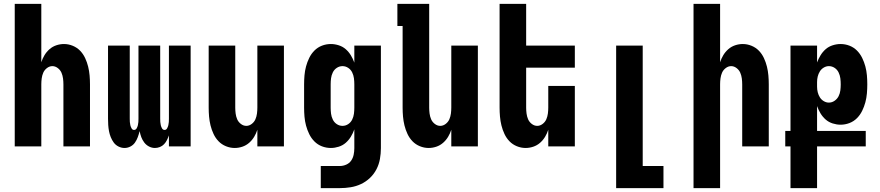

<svg xmlns="http://www.w3.org/2000/svg" viewBox="-20 -755 4540 990"><path d="M56 0V-735H193V-434Q199 -453 209.5 -470.5Q220 -488 235.5 -501.5Q251 -515 270.5 -521.5Q290 -528 310 -528Q333 -528 355 -519Q377 -510 393 -493.5Q409 -477 419 -455.5Q429 -434 434.5 -411.5Q440 -389 442 -366Q444 -343 444 -320V0H307V-320Q307 -335 305 -350.5Q303 -366 297 -380Q291 -394 278 -404Q265 -414 250 -414Q235 -414 222 -404Q209 -394 203 -380Q197 -366 195 -350.5Q193 -335 193 -320V0Z M622 8Q606 8 591 0.5Q576 -7 566.5 -20Q557 -33 551 -48Q545 -63 542 -79Q539 -95 538 -111Q537 -127 537 -143V-520H649V-143Q649 -134 649.5 -126Q650 -118 652 -109.5Q654 -101 658.5 -93Q663 -85 671 -85Q680 -85 684.5 -93Q689 -101 691 -109.5Q693 -118 693.5 -126Q694 -134 694 -143V-520H806V-143Q806 -134 806.5 -126Q807 -118 809 -109.5Q811 -101 815.5 -93Q820 -85 829 -85Q837 -85 841.5 -93Q846 -101 848 -109.5Q850 -118 850.5 -126Q851 -134 851 -143V-520H963V0H851V-57Q847 -45 841 -33Q835 -21 826 -11.5Q817 -2 804.5 3Q792 8 779 8Q763 8 748.5 0.5Q734 -7 724 -20Q714 -33 708.5 -48Q703 -63 700 -79Q696 -63 690.5 -48Q685 -33 676 -20Q667 -7 652.5 0.5Q638 8 622 8Z M1190 8Q1167 8 1145 -1Q1123 -10 1107 -26.5Q1091 -43 1081 -64.5Q1071 -86 1065.5 -108.5Q1060 -131 1058 -154Q1056 -177 1056 -200V-520H1193V-200Q1193 -185 1195 -169.5Q1197 -154 1203 -140Q1209 -126 1222 -116Q1235 -106 1250 -106Q1265 -106 1278 -116Q1291 -126 1297 -140Q1303 -154 1305 -169.5Q1307 -185 1307 -200V-520H1444V0H1307V-86Q1301 -67 1290.5 -49.5Q1280 -32 1264.5 -18.5Q1249 -5 1229.5 1.5Q1210 8 1190 8Z M1732 215H1634V101H1732Q1749 101 1765 94Q1781 87 1790.5 73.5Q1800 60 1803.5 43Q1807 26 1807 9V-88Q1800 -68 1789 -50Q1778 -32 1762.5 -18.5Q1747 -5 1726.5 1.5Q1706 8 1686 8Q1662 8 1640 -0.5Q1618 -9 1601.5 -25.5Q1585 -42 1574.5 -63.5Q1564 -85 1558 -107.5Q1552 -130 1550 -153.5Q1548 -177 1548 -200V-320Q1548 -343 1550 -366.5Q1552 -390 1558 -412.5Q1564 -435 1574.5 -456.5Q1585 -478 1601.5 -494.5Q1618 -511 1640 -519.5Q1662 -528 1686 -528Q1706 -528 1726.5 -521.5Q1747 -515 1762.5 -501.5Q1778 -488 1789 -470Q1800 -452 1807 -432V-520H1944V9Q1944 37 1939 65Q1934 93 1921 118Q1908 143 1887.5 162.5Q1867 182 1841.5 194Q1816 206 1788 210.5Q1760 215 1732 215ZM1746 -106Q1762 -106 1775.5 -115Q1789 -124 1796 -138.5Q1803 -153 1805 -168.5Q1807 -184 1807 -200V-320Q1807 -336 1805 -351.5Q1803 -367 1796 -381.5Q1789 -396 1775.5 -405Q1762 -414 1746 -414Q1730 -414 1716.5 -405Q1703 -396 1696 -381.5Q1689 -367 1687 -351.5Q1685 -336 1685 -320V-200Q1685 -184 1687 -168.5Q1689 -153 1696 -138.5Q1703 -124 1716.5 -115Q1730 -106 1746 -106Z M2190 8Q2167 8 2145 -1Q2123 -10 2107 -26.5Q2091 -43 2081 -64.5Q2071 -86 2065.5 -108.5Q2060 -131 2058 -154Q2056 -177 2056 -200V-621H2029V-735H2193V-200Q2193 -185 2195 -169.5Q2197 -154 2203 -140Q2209 -126 2222 -116Q2235 -106 2250 -106Q2265 -106 2278 -116Q2291 -126 2297 -140Q2303 -154 2305 -169.5Q2307 -185 2307 -200V-520H2444V0H2307V-86Q2301 -67 2290.5 -49.5Q2280 -32 2264.5 -18.5Q2249 -5 2229.5 1.5Q2210 8 2190 8Z M2690 8Q2667 8 2645 -1Q2623 -10 2607 -26.5Q2591 -43 2581 -64.5Q2571 -86 2565.5 -108.5Q2560 -131 2558 -154Q2556 -177 2556 -200V-735H2693V-520H2944V-406H2693V-200Q2693 -185 2695 -169.5Q2697 -154 2703 -140Q2709 -126 2722 -116Q2735 -106 2750 -106Q2765 -106 2778 -116Q2791 -126 2797 -140Q2803 -154 2805 -169.5Q2807 -185 2807 -200V-312H2944V0H2807V-86Q2801 -67 2790.5 -49.5Q2780 -32 2764.5 -18.5Q2749 -5 2729.5 1.5Q2710 8 2690 8Z M3157 215V-520H3294V101H3401V215Z M3556 215V-735H3693V-434Q3699 -453 3709.5 -470.5Q3720 -488 3735.5 -501.5Q3751 -515 3770.5 -521.5Q3790 -528 3810 -528Q3833 -528 3855 -519Q3877 -510 3893 -493.5Q3909 -477 3919 -455.5Q3929 -434 3934.5 -411.5Q3940 -389 3942 -366Q3944 -343 3944 -320V0H3807V-320Q3807 -335 3805 -350.5Q3803 -366 3797 -380Q3791 -394 3778 -404Q3765 -414 3750 -414Q3735 -414 3722 -404Q3709 -394 3703 -380Q3697 -366 3695 -350.5Q3693 -335 3693 -320V215Z M4056 215V0H4029V-80H4056V-520H4193V-433Q4200 -452 4211 -470Q4222 -488 4237.5 -501.5Q4253 -515 4273.5 -521.5Q4294 -528 4314 -528Q4338 -528 4360 -519.5Q4382 -511 4398.5 -494.5Q4415 -478 4425.5 -456.5Q4436 -435 4442 -412.5Q4448 -390 4450 -366.5Q4452 -343 4452 -320Q4452 -297 4450 -273.5Q4448 -250 4442 -227.5Q4436 -205 4425.5 -183.5Q4415 -162 4398.5 -145.5Q4382 -129 4360 -120.5Q4338 -112 4314 -112Q4294 -112 4273.5 -118.5Q4253 -125 4237.5 -138.5Q4222 -152 4211 -170Q4200 -188 4193 -208V-80H4444V0H4193V215ZM4254 -226Q4270 -226 4283.5 -235.5Q4297 -245 4304 -259Q4311 -273 4313 -288.5Q4315 -304 4315 -320Q4315 -336 4313 -351.5Q4311 -367 4304 -381.5Q4297 -396 4283.5 -405Q4270 -414 4254 -414Q4240 -414 4227.5 -406.5Q4215 -399 4207.5 -387Q4200 -375 4196.5 -361Q4193 -347 4193 -332V-308Q4193 -293 4196.5 -279Q4200 -265 4207.5 -253Q4215 -241 4227.5 -233.5Q4240 -226 4254 -226Z"/></svg>

Font: Iosevka Heavy
Style: Regular
Weight: 900
Monospace: yes
Designer: Belleve Invis
Foundry: Belleve Invis
Version: Version 32.5.0; ttfautohint (v1.8.4)